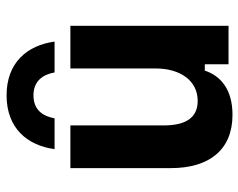

<svg xmlns="http://www.w3.org/2000/svg" viewBox="-94 -648 754 607"><g transform="rotate(-90 283.5 -345.0)"><path d="M115 -550H212.5C219.2 -587.5 239.2 -616.7 285 -616.7C330 -616.7 350.8 -587.5 357.5 -550H455C443.3 -635.8 389.2 -701.7 285 -701.7C180.8 -701.7 126.7 -635.8 115 -550ZM223.3 12.5C304.2 12.5 346.7 -25 363.3 -75H383.3V0H505V-500H370V-230C370 -155 333.3 -97.5 267.5 -97.5C213.3 -97.5 190 -136.7 190 -205V-500H55V-182.5C55 -62.5 111.7 12.5 223.3 12.5Z"/></g></svg>

Font: Familjen Grotesk GF
Style: Bold
Weight: 700
Designer: Anders Wikstroem, Jonas Baeckman, Matilda Gysing, Kristian Moeller
Foundry: Familjen STHLM AB
Version: Version 2.000; Beta; Release 4; Build 6